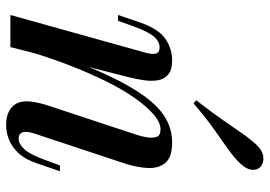

<svg xmlns="http://www.w3.org/2000/svg" viewBox="-147 -721 882 628"><g transform="rotate(90 294.0 -407.0)"><path d="M134 0H29L149 -430Q153 -443 155.5 -456.5Q158 -470 154 -479Q150 -488 135 -488Q115 -488 98.5 -468Q82 -448 63 -394L48 -352H29L54 -426Q76 -487 108.5 -508Q141 -529 177 -529Q209 -529 224 -516Q239 -503 242.5 -482.5Q246 -462 242.5 -437.5Q239 -413 233 -389ZM175 -195Q211 -291 244.5 -355.5Q278 -420 310 -458Q342 -496 375.5 -512.5Q409 -529 446 -529Q494 -529 512.5 -507Q531 -485 529.5 -450.5Q528 -416 516 -378L419 -85Q409 -58 412 -42.5Q415 -27 434 -27Q451 -27 468.5 -46Q486 -65 506 -121L521 -162H540L515 -89Q501 -47 479.5 -25Q458 -3 434.5 5.5Q411 14 389 14Q364 14 347 6Q330 -2 321 -16Q309 -35 312 -64.5Q315 -94 328 -132L421 -413Q426 -428 429 -446Q432 -464 428 -477.5Q424 -491 403 -491Q381 -491 355 -469Q329 -447 300.5 -406.5Q272 -366 245 -311Q218 -256 193 -191.5Q168 -127 147 -55ZM308 -608Q347 -658 372 -694Q397 -730 415.5 -757Q434 -784 453 -804Q471 -824 491 -827Q511 -830 526 -818Q538 -805 535 -787Q532 -769 511 -748Q492 -729 465 -710Q438 -691 402 -665.5Q366 -640 318 -599Z"/></g></svg>

Font: Playfair Display Medium
Style: Italic
Weight: 500
Italic angle: -14°
Designer: Claus Eggers Sørensen
Foundry: Claus Eggers Sørensen
Version: Version 1.203